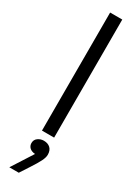

<svg xmlns="http://www.w3.org/2000/svg" viewBox="-249 -719 720 986"><g transform="rotate(30 111.0 -226.5)"><path d="M75 -700H147V0H75ZM24 247 104 122Q82 120 71 109Q60 98 60 82Q60 62 75.5 51Q91 40 110 40Q134 40 148.5 53.5Q163 67 163 93Q163 109 151.5 132Q140 155 117 190L80 247Z"/></g></svg>

Font: Tilda Sans
Style: Regular
Weight: 400
Designer: ParaType Ltd
Foundry: ParaType Ltd
Version: Version 1.009